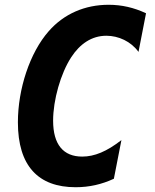

<svg xmlns="http://www.w3.org/2000/svg" viewBox="-20 -762 642 796"><path d="M293.5 14.2C350.1 14.2 401.9 2.4 452.1 -21L483.4 -181.2C422.4 -133.8 371.6 -112.8 320.8 -112.8C242.7 -112.8 200.2 -162.6 200.2 -261.7C200.2 -347.2 231.4 -457.5 275.4 -524.9C311 -579.6 359.9 -613.8 420.9 -613.8C471.2 -613.8 522.9 -590.3 554.2 -546.9L585.4 -707C535.2 -730.5 484.9 -742.2 430.2 -742.2C332 -742.2 245.1 -704.6 182.1 -632.8C103.5 -543.5 54.2 -393.1 54.2 -254.9C54.2 -74.2 138.7 14.2 293.5 14.2Z"/></svg>

Font: Hack
Style: Bold Oblique
Weight: 700
Italic angle: -12°
Monospace: yes
Designer: Christopher Simpkins
Foundry: Christopher Simpkins
Version: Version 2.010